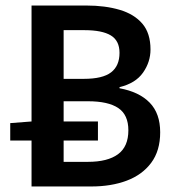

<svg xmlns="http://www.w3.org/2000/svg" viewBox="-20 -674 640 694"><path d="M94 0V-654H293Q360 -654 412.5 -638.5Q465 -623 494.5 -588.5Q524 -554 524 -495Q524 -450 497 -411.5Q470 -373 412 -359V-355Q483 -342 521 -303Q559 -264 559 -196Q559 -129 526.5 -85.5Q494 -42 438 -21Q382 0 310 0ZM17 -166V-229L95 -235H334V-166ZM210 -89H298Q369 -89 406.5 -116.5Q444 -144 444 -203Q444 -259 407.5 -283.5Q371 -308 298 -308H210ZM210 -389H283Q351 -389 381.5 -412.5Q412 -436 412 -483Q412 -527 380.5 -546Q349 -565 285 -565H210Z"/></svg>

Font: Source Code Pro SemiBold
Style: Regular
Weight: 600
Monospace: yes
Designer: Paul D. Hunt, Teo Tuominen
Foundry: Adobe Systems Incorporated
Version: Version 1.018;hotconv 1.0.116;makeotfexe 2.5.65601